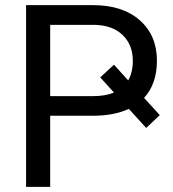

<svg xmlns="http://www.w3.org/2000/svg" viewBox="-20 -731 678 751"><path d="M481.4 -416.5Q499.5 -448.2 499.5 -492.7Q499.5 -556.2 459.2 -594.5Q418.9 -632.8 348.1 -633.8H176.3V-355H344.2Q392.1 -355 425.8 -369.1L372.1 -428.2L425.8 -478ZM176.3 -278.3V0H82V-710.9H344.2Q459.5 -710.9 526.6 -651.9Q593.8 -592.8 593.8 -493.7Q593.8 -402.8 543.5 -348.1L605 -280.8L551.8 -230.5L483.9 -305.2Q426.3 -278.3 344.2 -278.3Z"/></svg>

Font: MAUL
Style: Regular
Weight: 400
Designer: MAUL
Version: Version 1.0; 2020; ttfautohint (v1.8.3)